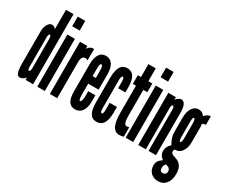

<svg xmlns="http://www.w3.org/2000/svg" viewBox="-142 -1142 2050 1744"><g transform="rotate(30 883.5 -269.5)"><path d="M66 8Q80.5 8 95.8 -1.2Q111 -10.5 123 -24.5V0H202V-735H123V-532.5Q104.5 -555 82 -555Q57 -555 39 -523.8Q21 -492.5 21 -448V-99Q22.5 -43 33.2 -17.5Q44 8 66 8ZM109 -87Q95 -87 95 -125V-431Q95 -447 99 -457Q103 -467 109 -467Q115 -467 119 -457Q123 -447 123 -431V-125Q123 -87 109 -87Z M246 -634H325V-735H246ZM246 0H325V-547H246Z M378 0H455V-380Q455 -421 474 -436.5Q493 -452 522 -435V-555Q477 -555 455 -517V-547H378Z M643 8Q689 8 715.5 -28Q742 -64 742 -127V-196H667V-136Q667 -113.5 661.5 -97.2Q656 -81 648 -81Q633 -81 633 -136V-255H742V-418Q742 -483 717.2 -519Q692.5 -555 648 -555Q604 -555 580 -518.5Q556 -482 556 -415V-130Q556 8 643 8ZM633 -334V-411Q633 -467.5 649 -467Q667 -466.5 667 -411V-334Z M870 8Q963 8 965 -139V-202H889V-126Q889 -83 873 -83Q858 -83 858 -126V-427Q858 -445 862.5 -456Q867 -467 874 -467Q889 -467 889 -427V-355H965V-408Q965 -555 872 -555Q825.5 -555 802.8 -518Q780 -481 779 -403V-144Q779 -66 801.2 -29Q823.5 8 870 8Z M1110 8Q1131.5 8 1154 1V-98Q1142.5 -95.5 1137.5 -94.8Q1132.5 -94 1127 -94Q1095 -94 1095 -184V-456H1137V-547H1095V-682H1018V-547H985V-456H1018V-176Q1018 -79.5 1040 -35.8Q1062 8 1110 8Z M1173 -634H1252V-735H1173ZM1173 0H1252V-547H1173Z M1305 0H1384V-431Q1384 -467 1398 -467Q1413 -467 1413 -432V0H1491V-448Q1491 -500 1477.2 -527.5Q1463.5 -555 1437 -555Q1424.5 -555 1408 -543.2Q1391.5 -531.5 1384 -519V-547H1305Z M1623 196Q1675 196 1705.5 158.5Q1736 121 1736 56Q1736 2.5 1714 -28Q1692 -58.5 1645 -71Q1605 -81.5 1605 -105Q1605 -118.5 1611 -129H1616Q1660.5 -129 1686.8 -166.8Q1713 -204.5 1713 -264V-429Q1713 -442 1709 -453Q1720 -465 1746 -465V-555Q1712 -555 1682.5 -520.5Q1662 -555 1621 -555Q1580 -555 1555 -517.2Q1530 -479.5 1530 -416V-267Q1530 -206.5 1567.5 -148.5Q1527 -114.5 1527 -66Q1527 -43 1538.5 -23.5Q1550 -4 1569 7Q1539.5 27.5 1528.2 46Q1517 64.5 1517 90Q1517 137.5 1546.5 166.8Q1576 196 1623 196ZM1621 -213Q1615 -213 1611.5 -226.2Q1608 -239.5 1608 -262V-417Q1608 -467 1621 -467Q1628 -467 1632 -453.5Q1636 -440 1636 -417V-262Q1636 -241.5 1631.8 -227.2Q1627.5 -213 1621 -213ZM1624 111Q1593 111 1593 73Q1593 47 1611 27L1635 35Q1647 39 1654 50Q1661 61 1661 74Q1661 91 1650.5 101Q1640 111 1624 111Z"/></g></svg>

Font: League Gothic Condensed
Style: Regular
Weight: 400
Width: 3
Designer: The League of Moveable Type
Version: Version 1.600; ttfautohint (v1.8.3)